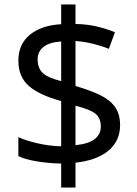

<svg xmlns="http://www.w3.org/2000/svg" viewBox="-20 -779 612 857"><path d="M253 -49Q198 -50 146 -58.5Q94 -67 62 -82V-167Q96 -151 149 -139Q202 -127 253 -126V-328Q154 -355 108 -396Q62 -437 62 -508Q62 -582 113.5 -624Q165 -666 253 -671V-759H317V-672Q370 -671 413.5 -660.5Q457 -650 493 -635L466 -561Q434 -574 395.5 -583.5Q357 -593 317 -596V-395Q383 -376 427 -354.5Q471 -333 493.5 -301.5Q516 -270 516 -220Q516 -150 464 -106.5Q412 -63 317 -53V58H253ZM253 -594Q199 -590 173.5 -569Q148 -548 148 -515Q148 -475 170.5 -453.5Q193 -432 253 -417ZM317 -131Q376 -137 403 -158.5Q430 -180 430 -214Q430 -252 406 -271.5Q382 -291 317 -307Z"/></svg>

Font: Noto Sans Old North Arabian
Style: Regular
Weight: 400
Designer: Monotype Design Team
Foundry: Monotype Imaging Inc.
Version: Version 2.001; ttfautohint (v1.8.4.7-5d5b)